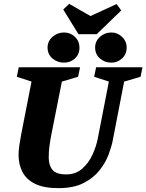

<svg xmlns="http://www.w3.org/2000/svg" viewBox="-20 -963 757 993"><path d="M282 10Q207 10 162 -12Q117 -34 96.5 -73Q76 -112 76 -161Q76 -184 80 -211Q84 -238 89 -265L143 -541L67 -566L77 -615H394L384 -566L300 -541L245 -264Q239 -233 235.5 -205Q232 -177 232 -148Q232 -108 251.5 -84.5Q271 -61 322 -61Q371 -61 404.5 -90Q438 -119 458 -162.5Q478 -206 486 -248L543 -541L467 -566L477 -615H717L707 -566L622 -541L563 -236Q557 -205 541.5 -163.5Q526 -122 495 -82.5Q464 -43 412.5 -16.5Q361 10 282 10ZM557 -639Q522 -639 497 -660.5Q472 -682 472 -717Q472 -750 497 -772.5Q522 -795 557 -795Q587 -795 611 -772.5Q635 -750 635 -717Q635 -682 611 -660.5Q587 -639 557 -639ZM311 -639Q277 -639 251.5 -660.5Q226 -682 226 -717Q226 -750 251.5 -772.5Q277 -795 311 -795Q344 -795 367.5 -772.5Q391 -750 391 -717Q391 -682 367.5 -660.5Q344 -639 311 -639ZM386 -786 307 -914 338 -943 448 -880 583 -942 607 -909 480 -786Z"/></svg>

Font: Manuale ExtraBold
Style: Italic
Weight: 800
Italic angle: -11°
Designer: Eduardo Tunni / Pablo Cosgaya
Foundry: Eduardo Tunni / Pablo Cosgaya
Version: Version 1.002